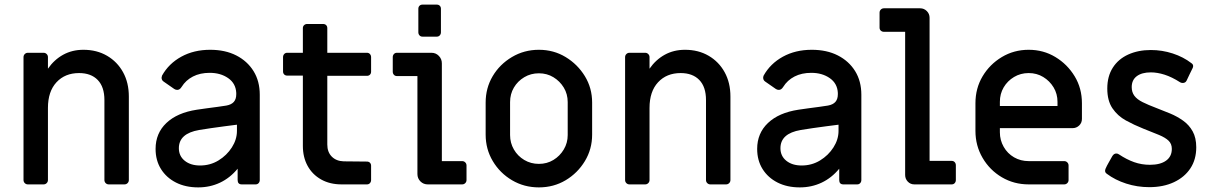

<svg xmlns="http://www.w3.org/2000/svg" viewBox="-20 -800 5255 833"><path d="M101 0Q93 0 87.5 -5.5Q82 -11 82 -19V-552Q82 -560 87.5 -565.5Q93 -571 101 -571H169Q177 -571 182.5 -565.5Q188 -560 188 -552V-502Q215 -541 254 -562.5Q293 -584 342 -584Q400 -584 444.5 -558Q489 -532 514 -486.5Q539 -441 539 -381V-19Q539 -11 533.5 -5.5Q528 0 520 0H452Q444 0 438.5 -5.5Q433 -11 433 -19V-366Q433 -423 404 -453Q375 -483 323 -483Q262 -483 225 -443Q188 -403 188 -332V-19Q188 -11 182.5 -5.5Q177 0 169 0Z M840 13Q785 13 743.5 -8Q702 -29 678.5 -66.5Q655 -104 655 -154Q655 -222 702 -266.5Q749 -311 834 -324Q851 -327 876 -330Q901 -333 925 -336.5Q949 -340 962 -342Q984 -346 994.5 -358Q1005 -370 1005 -391V-397Q1003 -438 970 -461Q937 -484 890 -484Q848 -484 817 -468Q786 -452 768 -423Q760 -410 749 -410Q742 -410 736 -414L690 -446Q681 -452 681 -463Q681 -466 683 -472Q712 -524 766.5 -554Q821 -584 892 -584Q957 -584 1005 -559.5Q1053 -535 1080 -491.5Q1107 -448 1107 -389V-19Q1107 -11 1102 -5.5Q1097 0 1089 0H1029Q1011 0 1011 -19V-68Q978 -28 934.5 -7.5Q891 13 840 13ZM848 -82Q892 -82 928 -104Q964 -126 986 -160.5Q1008 -195 1008 -232V-259Q983 -256 953.5 -252Q924 -248 895.5 -244Q867 -240 844 -236Q756 -221 756 -157Q756 -123 781.5 -102.5Q807 -82 848 -82Z M1462 0Q1411 0 1373 -21.5Q1335 -43 1314.5 -80.5Q1294 -118 1294 -167V-472H1226Q1218 -472 1213 -477Q1208 -482 1208 -490V-552Q1208 -560 1213 -565.5Q1218 -571 1226 -571H1294V-678Q1294 -686 1299.5 -691Q1305 -696 1313 -696H1381Q1390 -696 1395 -691Q1400 -686 1400 -678V-571H1572Q1580 -571 1585 -565.5Q1590 -560 1590 -552V-489Q1590 -481 1585 -476Q1580 -471 1572 -471H1400V-173Q1400 -140 1419.5 -120.5Q1439 -101 1471 -100L1572 -99Q1580 -99 1585 -94Q1590 -89 1590 -81V-19Q1590 -11 1585 -5.5Q1580 0 1572 0Z M1836 0Q1817 0 1804 -13Q1791 -26 1791 -45V-470H1702Q1694 -470 1689 -475.5Q1684 -481 1684 -489V-552Q1684 -560 1689 -565.5Q1694 -571 1702 -571H1852Q1871 -571 1884 -557.5Q1897 -544 1897 -525V-101H1985Q1993 -101 1998.5 -95.5Q2004 -90 2004 -82V-19Q2004 -11 1998.5 -5.5Q1993 0 1985 0ZM1813 -641Q1805 -641 1800 -646.5Q1795 -652 1795 -660V-762Q1795 -770 1800 -775Q1805 -780 1813 -780H1875Q1883 -780 1888 -775Q1893 -770 1893 -762V-660Q1893 -652 1888 -646.5Q1883 -641 1875 -641Z M2318 13Q2254 13 2201.5 -18Q2149 -49 2118 -101Q2087 -153 2087 -216V-355Q2087 -418 2117.5 -469.5Q2148 -521 2201 -552.5Q2254 -584 2318 -584Q2382 -584 2434 -552.5Q2486 -521 2517.5 -469.5Q2549 -418 2549 -355V-216Q2549 -153 2517.5 -101Q2486 -49 2434 -18Q2382 13 2318 13ZM2318 -89Q2353 -89 2381 -106Q2409 -123 2426 -151.5Q2443 -180 2443 -214V-357Q2443 -392 2426 -420Q2409 -448 2381 -465Q2353 -482 2318 -482Q2283 -482 2254.5 -465Q2226 -448 2209.5 -420Q2193 -392 2193 -357V-214Q2193 -180 2209.5 -151.5Q2226 -123 2254.5 -106Q2283 -89 2318 -89Z M2711 0Q2703 0 2697.5 -5.5Q2692 -11 2692 -19V-552Q2692 -560 2697.5 -565.5Q2703 -571 2711 -571H2779Q2787 -571 2792.5 -565.5Q2798 -560 2798 -552V-502Q2825 -541 2864 -562.5Q2903 -584 2952 -584Q3010 -584 3054.5 -558Q3099 -532 3124 -486.5Q3149 -441 3149 -381V-19Q3149 -11 3143.5 -5.5Q3138 0 3130 0H3062Q3054 0 3048.5 -5.5Q3043 -11 3043 -19V-366Q3043 -423 3014 -453Q2985 -483 2933 -483Q2872 -483 2835 -443Q2798 -403 2798 -332V-19Q2798 -11 2792.5 -5.5Q2787 0 2779 0Z M3450 13Q3395 13 3353.5 -8Q3312 -29 3288.5 -66.5Q3265 -104 3265 -154Q3265 -222 3312 -266.5Q3359 -311 3444 -324Q3461 -327 3486 -330Q3511 -333 3535 -336.5Q3559 -340 3572 -342Q3594 -346 3604.5 -358Q3615 -370 3615 -391V-397Q3613 -438 3580 -461Q3547 -484 3500 -484Q3458 -484 3427 -468Q3396 -452 3378 -423Q3370 -410 3359 -410Q3352 -410 3346 -414L3300 -446Q3291 -452 3291 -463Q3291 -466 3293 -472Q3322 -524 3376.5 -554Q3431 -584 3502 -584Q3567 -584 3615 -559.5Q3663 -535 3690 -491.5Q3717 -448 3717 -389V-19Q3717 -11 3712 -5.5Q3707 0 3699 0H3639Q3621 0 3621 -19V-68Q3588 -28 3544.5 -7.5Q3501 13 3450 13ZM3458 -82Q3502 -82 3538 -104Q3574 -126 3596 -160.5Q3618 -195 3618 -232V-259Q3593 -256 3563.5 -252Q3534 -248 3505.5 -244Q3477 -240 3454 -236Q3366 -221 3366 -157Q3366 -123 3391.5 -102.5Q3417 -82 3458 -82Z M3947 0Q3930 0 3918.5 -12Q3907 -24 3907 -41V-662H3815Q3807 -662 3801.5 -667Q3796 -672 3796 -680V-745Q3796 -753 3801.5 -758.5Q3807 -764 3815 -764H3972Q3989 -764 4001 -752Q4013 -740 4013 -723V-102H4109Q4117 -102 4122 -96.5Q4127 -91 4127 -83V-19Q4127 -11 4122 -5.5Q4117 0 4109 0Z M4443 0Q4379 0 4326.5 -31Q4274 -62 4243 -115Q4212 -168 4212 -232V-352Q4212 -417 4243 -469Q4274 -521 4326.5 -552.5Q4379 -584 4443 -584Q4507 -584 4559 -552.5Q4611 -521 4642.5 -469Q4674 -417 4674 -352V-284Q4674 -267 4662 -255.5Q4650 -244 4633 -244H4318V-226Q4318 -192 4334.5 -163Q4351 -134 4379.5 -117.5Q4408 -101 4443 -101H4597Q4605 -101 4610.5 -95.5Q4616 -90 4616 -82V-19Q4616 -11 4610.5 -5.5Q4605 0 4597 0ZM4318 -340H4568V-358Q4568 -393 4551 -421Q4534 -449 4506 -466Q4478 -483 4443 -483Q4408 -483 4379.5 -466Q4351 -449 4334.5 -421Q4318 -393 4318 -358Z M4966 12Q4914 12 4866 -3.5Q4818 -19 4782 -46Q4771 -53 4776 -67Q4782 -81 4790.5 -95.5Q4799 -110 4806 -123Q4813 -134 4823 -134Q4827 -134 4829.5 -133Q4832 -132 4835 -130Q4868 -108 4900.5 -96.5Q4933 -85 4969 -85Q5014 -85 5039 -103Q5064 -121 5064 -154Q5064 -176 5050 -189.5Q5036 -203 5008.5 -214.5Q4981 -226 4940 -242Q4900 -258 4864.5 -277.5Q4829 -297 4806.5 -330Q4784 -363 4784 -416Q4784 -469 4808 -506.5Q4832 -544 4875 -563.5Q4918 -583 4973 -583Q5022 -583 5068 -568Q5114 -553 5149 -526Q5160 -519 5155 -506Q5148 -492 5141.5 -478.5Q5135 -465 5128 -450Q5123 -440 5111 -440Q5105 -440 5100 -443Q5064 -466 5032.5 -476Q5001 -486 4973 -486Q4934 -486 4912 -469.5Q4890 -453 4890 -422Q4890 -400 4901.5 -384.5Q4913 -369 4937 -357Q4961 -345 4998 -331Q5027 -320 5057 -307.5Q5087 -295 5113 -276.5Q5139 -258 5154.5 -230Q5170 -202 5170 -161Q5170 -108 5144.5 -69.5Q5119 -31 5073 -9.5Q5027 12 4966 12Z"/></svg>

Font: Miriam Libre SemiBold
Style: Regular
Weight: 600
Version: Version 2.000